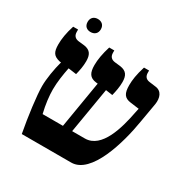

<svg xmlns="http://www.w3.org/2000/svg" viewBox="-169 -899 1022 1047"><g transform="rotate(30 341.5 -375.5)"><path d="M152 -669C176 -669 194 -683 194 -710C194 -737 176 -751 152 -751C129 -751 111 -737 111 -710C111 -682 129 -669 152 -669ZM106 0H417C542 0 610 -236 634 -385L655 -506C661 -547 649 -585 606 -589L568 -594C543 -597 534 -613 534 -633V-647H502C485 -593 480 -556 480 -524C480 -473 493 -450 536 -445L589 -438L583 -410C563 -306 522 -151 416 -151H336L384 -437L427 -431C434 -459 440 -489 440 -519C440 -560 427 -583 386 -589L350 -593C327 -596 315 -609 315 -633V-647H283C268 -599 261 -558 261 -524C261 -476 274 -451 317 -446L327 -445L278 -151H150C137 -204 131 -256 131 -296C131 -341 139 -393 148 -438L199 -431C206 -459 212 -488 212 -519C212 -559 200 -583 159 -589L122 -593C99 -596 87 -609 87 -633V-647H56C40 -598 34 -557 34 -524C34 -474 46 -456 87 -446L96 -445C82 -394 71 -328 71 -282C71 -225 87 -101 106 0Z"/></g></svg>

Font: Noto Serif Hebrew SemiCondensed
Style: Bold
Weight: 700
Width: 4
Designer: Monotype Design Team
Foundry: Monotype Imaging Inc.
Version: Version 2.004